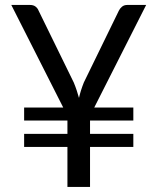

<svg xmlns="http://www.w3.org/2000/svg" viewBox="-20 -736 620 756"><path d="M351 -312.5H505V-261.5H334.5V-209H505V-157.5H334.5V0H245.5V-157.5H75V-209H245.5V-261.5H75V-312.5H229L24.5 -716.5H98.5Q111.5 -716.5 119.8 -710.2Q128 -704 132 -694L270.5 -411Q277.5 -394 282.2 -379.5Q287 -365 291 -350.5Q297 -378 310 -411L448 -694Q452 -702.5 460.2 -709.5Q468.5 -716.5 481 -716.5H555.5Z"/></svg>

Font: Lato 2
Style: Regular
Weight: 400
Designer: Lukasz Dziedzic with Adam Twardoch and Botio Nikoltchev
Foundry: tyPoland Lukasz Dziedzic
Version: Version 2.015; 2015-08-06; http://www.latofonts.com/